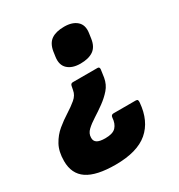

<svg xmlns="http://www.w3.org/2000/svg" viewBox="-170 -618 835 897"><g transform="rotate(-30 247.5 -169.5)"><path d="M346 -264Q357 -264 356 -251L350 -209Q344 -175 323 -151Q302 -127 274.5 -107Q247 -87 220 -70Q193 -53 175 -36Q157 -19 157 3Q156 21 169.5 30Q183 39 214 39Q255 39 271.5 21Q288 3 290 -28Q291 -43 305 -43H424Q432 -43 434.5 -39Q437 -35 436 -25Q428 70 369.5 120Q311 170 194 170Q91 170 42 137Q-7 104 -7 35Q-7 -16 12 -50.5Q31 -85 59.5 -108.5Q88 -132 117.5 -150.5Q147 -169 169 -187.5Q191 -206 195 -231L199 -251Q201 -264 213 -264ZM307 -509Q351 -509 375 -487.5Q399 -466 393 -425L389 -397Q383 -356 357.5 -338.5Q332 -321 288 -321Q244 -321 220 -343Q196 -365 202 -407L206 -435Q213 -475 238 -492Q263 -509 307 -509Z"/></g></svg>

Font: Sofia Sans Black
Style: Italic
Weight: 900
Italic angle: -9°
Version: Version 4.100-B